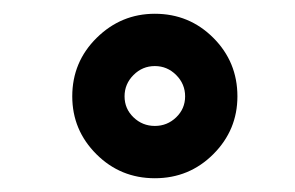

<svg xmlns="http://www.w3.org/2000/svg" viewBox="-20 -841 429 279"><path d="M325 -701Q325 -652 290 -617Q255 -582 205 -582Q155 -582 120 -617Q85 -652 85 -701Q85 -751 120.5 -786Q156 -821 205 -821Q255 -821 290 -786Q325 -751 325 -701ZM161 -701Q161 -683 174 -670.5Q187 -658 205 -658Q223 -658 236 -670.5Q249 -683 249 -701Q249 -719 236 -732Q223 -745 205 -745Q187 -745 174 -732Q161 -719 161 -701Z"/></svg>

Font: #9Slide03 Montserrat ExtraBold
Style: Regular
Weight: 800
Designer: Julieta Ulanovsky
Foundry: Julieta Ulanovsky
Version: Version 6.001